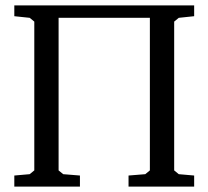

<svg xmlns="http://www.w3.org/2000/svg" viewBox="-20 -691 772 711"><path d="M33 0V-41L90 -46L107 -60V-611L90 -625L33 -631V-671H699V-631L642 -625L625 -611V-60L642 -46L699 -41V0H456V-41L518 -46L535 -60V-625H197V-60L214 -46L276 -41V0Z"/></svg>

Font: Khartiya
Style: Regular
Weight: 500
Version: Version 1.0.1